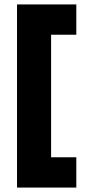

<svg xmlns="http://www.w3.org/2000/svg" viewBox="-20 -752 396 868"><path d="M57 96H325V-41H211V-595H325V-732H57Z"/></svg>

Font: MV Cash Black
Style: Regular
Weight: 900
Designer: Rodrigo Fuenzalida
Foundry: fragTYPE
Version: Version 1.100;Glyphs 3.1.2 (3151)